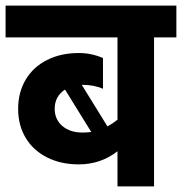

<svg xmlns="http://www.w3.org/2000/svg" viewBox="-30 -668 652 688"><path d="M602 -534H522V0H391V-126Q331 -79 252 -79Q188 -79 138.5 -104Q89 -129 62 -174Q35 -219 35 -278Q35 -337 62 -382.5Q89 -428 138.5 -453Q188 -478 252 -478Q298 -478 339 -460V-350Q306 -364 266 -364H263L355 -215Q375 -226 391 -239V-534H-10V-648H602ZM266 -193Q277 -193 297 -195L203 -347Q166 -323 166 -278Q166 -240 193.5 -216.5Q221 -193 266 -193Z"/></svg>

Font: Madhuban SemiBold
Style: Regular
Weight: 600
Designer: jaikishan Patel
Foundry: MagicType
Version: Version 1.000